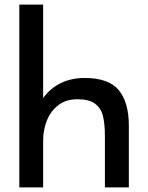

<svg xmlns="http://www.w3.org/2000/svg" viewBox="-20 -810 640 830"><path d="M63.5 -790H166.5V-386Q198 -429.5 243.8 -451.2Q289.5 -473 345.5 -473Q449.5 -473 493.2 -420.5Q537 -368 537 -266V0H433.5V-220Q433.5 -274 425.2 -308Q417 -342 391.2 -361.5Q365.5 -381 315 -381Q264.5 -381 231 -354.5Q197.5 -328 182 -287.2Q166.5 -246.5 166.5 -203V0H63.5Z"/></svg>

Font: JuliaMono Medium
Style: Regular
Weight: 500
Monospace: yes
Designer: cormullion
Foundry: corm
Version: Version 0.054; ttfautohint (v1.8.4)